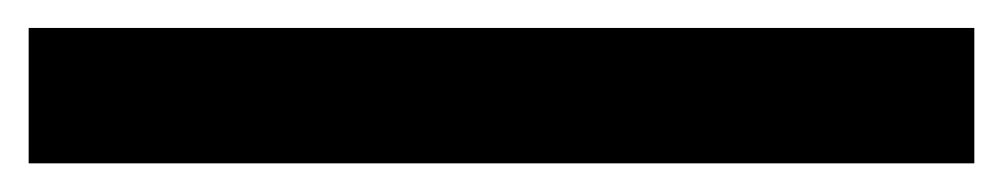

<svg xmlns="http://www.w3.org/2000/svg" viewBox="-20 8 700 134"><path d="M0 122V27.5H660V122Z"/></svg>

Font: Manrope ExtraLight
Style: Bold
Weight: 700
Version: Version 4.504